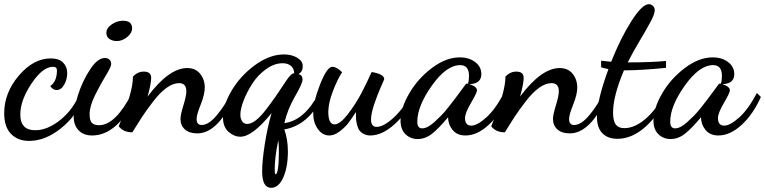

<svg xmlns="http://www.w3.org/2000/svg" viewBox="-26 -617 3654 917"><path d="M216 -338Q256 -338 275.5 -318Q295 -298 295 -268Q295 -238 280.5 -212.5Q266 -187 245 -187Q226 -187 214 -206Q246 -228 246 -281Q246 -298 227 -298Q178 -298 124.5 -218Q71 -138 71 -70Q71 5 142 5Q201 5 262.5 -44.5Q324 -94 356 -173L376 -155Q340 -64 265 -4Q190 56 113 56Q59 56 26.5 22.5Q-6 -11 -6 -76Q-6 -174 64 -256Q134 -338 216 -338Z M475 -340Q488 -340 496.5 -332.5Q505 -325 505 -311Q505 -298 479.5 -256.5Q454 -215 428 -162.5Q402 -110 402 -72Q402 -41 413 -30Q424 -19 447 -19Q526 -19 604 -172L619 -156Q584 -68 530 -19Q476 30 414 30Q372 30 349 5Q326 -20 326 -59Q326 -99 347 -164.5Q368 -230 404 -285Q440 -340 475 -340ZM532 -421Q511 -421 496.5 -431Q482 -441 482 -460Q482 -483 507.5 -500.5Q533 -518 562 -518Q605 -518 605 -481Q605 -460 582 -440.5Q559 -421 532 -421Z M541 -14Q541 -15 559 -59Q577 -103 593 -158Q609 -213 609 -251Q631 -275 661 -275Q696 -275 696 -245Q696 -218 679 -156Q781 -292 868 -292Q908 -292 930 -264.5Q952 -237 952 -199Q952 -166 932.5 -117.5Q913 -69 913 -49Q913 -20 937 -20Q970 -20 1008.5 -65.5Q1047 -111 1078 -173L1095 -159Q1016 20 916 20Q878 20 857 1Q836 -18 836 -49Q836 -69 850 -114Q864 -159 864 -181Q864 -220 829 -220Q801 -220 769.5 -197.5Q738 -175 704.5 -131Q671 -87 653 -59.5Q635 -32 606 15Q563 15 541 -14Z M1420 -301Q1420 -274 1399 -263Q1419 -259 1419 -237Q1419 -219 1383 -156.5Q1347 -94 1332 -29Q1427 -41 1495 -169L1513 -153Q1446 -18 1332 1Q1349 50 1349 106Q1349 181 1327 230.5Q1305 280 1269 280Q1226 280 1226 201Q1226 153 1238.5 72.5Q1251 -8 1271 -77Q1180 36 1122 36Q1092 36 1065.5 12.5Q1039 -11 1039 -56Q1039 -115 1081 -185.5Q1123 -256 1192.5 -306.5Q1262 -357 1330 -357Q1368 -357 1394 -341Q1420 -325 1420 -301ZM1340 -230Q1364 -267 1379 -267Q1379 -289 1364 -302Q1349 -315 1324 -315Q1284 -315 1245 -287Q1206 -259 1180 -219Q1154 -179 1138 -138Q1122 -97 1122 -69Q1122 -50 1130.5 -37.5Q1139 -25 1155 -25Q1173 -25 1195.5 -42Q1218 -59 1245.5 -95Q1273 -131 1291 -157Q1309 -183 1340 -230ZM1306 100Q1306 72 1303 53Q1286 135 1286 194Q1286 215 1290 215Q1306 215 1306 100Z M1749 -273Q1809 -263 1809 -239Q1809 -237 1793 -201.5Q1777 -166 1761.5 -120Q1746 -74 1746 -46Q1746 -11 1773 -11Q1806 -11 1854.5 -55.5Q1903 -100 1938 -171L1953 -159Q1919 -78 1859 -24Q1799 30 1743 30Q1724 30 1710.5 22.5Q1697 15 1690 5Q1683 -5 1679 -22Q1675 -39 1674.5 -51Q1674 -63 1674 -82Q1652 -48 1636 -27.5Q1620 -7 1595 11.5Q1570 30 1547 30Q1514 30 1492 -1Q1470 -32 1470 -74Q1470 -131 1503 -214.5Q1536 -298 1561 -298Q1582 -298 1608 -272Q1587 -241 1564.5 -183Q1542 -125 1542 -83Q1542 -23 1572 -23Q1598 -23 1636 -72.5Q1674 -122 1700.5 -173Q1727 -224 1749 -273Z M2273 -263Q2273 -217 2216 -215Q2252 -204 2252 -185Q2252 -174 2223.5 -125.5Q2195 -77 2195 -53Q2195 -17 2225 -17Q2253 -17 2296.5 -56Q2340 -95 2381 -173L2400 -154Q2363 -71 2308 -20.5Q2253 30 2197 30Q2157 30 2135.5 3.5Q2114 -23 2114 -57Q2069 -3 2037 22Q2005 47 1969 47Q1934 47 1910.5 24Q1887 1 1887 -41Q1887 -99 1928 -170Q1969 -241 2036.5 -292Q2104 -343 2170 -343Q2214 -343 2243.5 -320.5Q2273 -298 2273 -263ZM2197 -213Q2200 -218 2205 -218H2207L2209 -217Q2214 -233 2214 -254Q2214 -306 2172 -306Q2106 -306 2036.5 -208Q1967 -110 1967 -36Q1967 -4 1990 -4Q2003 -4 2017.5 -11.5Q2032 -19 2049 -34.5Q2066 -50 2080.5 -64.5Q2095 -79 2114 -103Q2133 -127 2144 -141.5Q2155 -156 2173 -180.5Q2191 -205 2197 -213Z M2320 -14Q2320 -15 2338 -59Q2356 -103 2372 -158Q2388 -213 2388 -251Q2410 -275 2440 -275Q2475 -275 2475 -245Q2475 -218 2458 -156Q2560 -292 2647 -292Q2687 -292 2709 -264.5Q2731 -237 2731 -199Q2731 -166 2711.5 -117.5Q2692 -69 2692 -49Q2692 -20 2716 -20Q2749 -20 2787.5 -65.5Q2826 -111 2857 -173L2874 -159Q2795 20 2695 20Q2657 20 2636 1Q2615 -18 2615 -49Q2615 -69 2629 -114Q2643 -159 2643 -181Q2643 -220 2608 -220Q2580 -220 2548.5 -197.5Q2517 -175 2483.5 -131Q2450 -87 2432 -59.5Q2414 -32 2385 15Q2342 15 2320 -14Z M3155 -326V-293Q3036 -281 2954 -281Q2902 -158 2902 -80Q2902 -39 2915 -22Q2928 -5 2956 -5Q3006 -5 3058.5 -50.5Q3111 -96 3150 -174L3164 -164Q3123 -71 3058 -12.5Q2993 46 2923 46Q2877 46 2851 19.5Q2825 -7 2825 -59Q2825 -137 2880 -287Q2854 -292 2845 -296V-327Q2869 -324 2893 -322Q2938 -435 2989.5 -516Q3041 -597 3073 -597Q3084 -597 3092.5 -589Q3101 -581 3101 -568Q3101 -550 3082 -514.5Q3063 -479 3028 -420Q2993 -361 2972 -319Q3087 -319 3155 -326Z M3481 -263Q3481 -217 3424 -215Q3460 -204 3460 -185Q3460 -174 3431.5 -125.5Q3403 -77 3403 -53Q3403 -17 3433 -17Q3461 -17 3504.5 -56Q3548 -95 3589 -173L3608 -154Q3571 -71 3516 -20.5Q3461 30 3405 30Q3365 30 3343.5 3.5Q3322 -23 3322 -57Q3277 -3 3245 22Q3213 47 3177 47Q3142 47 3118.5 24Q3095 1 3095 -41Q3095 -99 3136 -170Q3177 -241 3244.5 -292Q3312 -343 3378 -343Q3422 -343 3451.5 -320.5Q3481 -298 3481 -263ZM3405 -213Q3408 -218 3413 -218H3415L3417 -217Q3422 -233 3422 -254Q3422 -306 3380 -306Q3314 -306 3244.5 -208Q3175 -110 3175 -36Q3175 -4 3198 -4Q3211 -4 3225.5 -11.5Q3240 -19 3257 -34.5Q3274 -50 3288.5 -64.5Q3303 -79 3322 -103Q3341 -127 3352 -141.5Q3363 -156 3381 -180.5Q3399 -205 3405 -213Z"/></svg>

Font: Dancing Script
Style: Bold
Weight: 700
Designer: Pablo Impallari
Foundry: Pablo Impallari. www.impallari.com Igino Marini. www.ikern.com
Version: Version 1.002